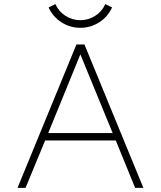

<svg xmlns="http://www.w3.org/2000/svg" viewBox="-20 -912 780 932"><path d="M351 -696H390L676 0H636L542 -230H199L104 0H65ZM214 -266H527L370 -648ZM249 -892Q265 -856 298 -835Q331 -814 370 -814Q409 -814 442 -835Q475 -856 491 -892L524 -876Q504 -831 462 -804Q420 -777 370 -777Q320 -777 278 -804Q236 -831 216 -876Z"/></svg>

Font: M Major Mono Display
Style: Regular
Weight: 400
Designer: Emre Parlak
Foundry: Emre Parlak
Version: Version 2.000; ttfautohint (v1.8) -l 8 -r 50 -G 200 -x 14 -D